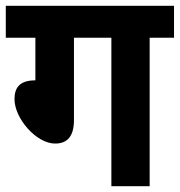

<svg xmlns="http://www.w3.org/2000/svg" viewBox="-20 -642 620 662"><path d="M235 -512H364V0H496V-512H580V-622H0V-512H102V-365C46 -365 30 -338 30 -300C30 -234 105 -147 170 -147C213 -147 235 -173 235 -228Z"/></svg>

Font: Noto Sans Devanagari SemiCondensed
Style: Bold
Weight: 700
Width: 4
Designer: Jelle Bosma - Monotype Design Team
Foundry: Monotype Imaging Inc.
Version: Version 2.004